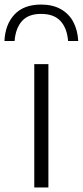

<svg xmlns="http://www.w3.org/2000/svg" viewBox="-58 -823 364 843"><path d="M92.5 0V-541.5H154.5V0ZM122.5 -803Q173 -803 209 -782.8Q245 -762.5 264 -726.5Q283 -690.5 285.5 -643H241Q236.5 -699 207.8 -730.5Q179 -762 122.5 -762Q66.5 -762 38.5 -730.5Q10.5 -699 6 -643H-38.5Q-35 -716.5 6 -759.8Q47 -803 122.5 -803Z"/></svg>

Font: Encode Sans Expanded Light
Style: Regular
Weight: 300
Width: 7
Designer: Multiple Designers
Foundry: Impallari Type
Version: Version 2.000